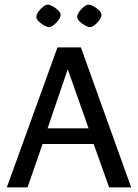

<svg xmlns="http://www.w3.org/2000/svg" viewBox="-20 -819 603 839"><path d="M9.7 0 231.2 -612H333.5L553.3 0H456.9L389.3 -189.8H166.1L100.3 0ZM188.1 -258.3H367.1L276 -516.5ZM138.8 -744.7Q138.8 -755.1 147.7 -767.8Q156.7 -780.5 168.5 -789.6Q180.4 -798.7 188.7 -798.7Q197.1 -798.7 210.1 -791.7Q223.1 -784.6 233.9 -774.3Q244.8 -764.1 244.8 -753.7Q244.8 -745.9 239.2 -736.9Q233.7 -727.8 225.5 -719.3Q217.3 -710.9 209.1 -705.6Q200.9 -700.3 194.8 -700.3Q186.5 -700.3 173.1 -707.7Q159.7 -715.2 149.2 -725.3Q138.8 -735.4 138.8 -744.7ZM317.3 -744.7Q317.3 -755.1 326.1 -767.8Q335 -780.5 347 -789.6Q358.9 -798.7 367.3 -798.7Q375.6 -798.7 388.6 -791.7Q401.6 -784.6 412.5 -774.3Q423.3 -764.1 423.3 -753.7Q423.3 -745.9 417.8 -736.9Q412.2 -727.8 404.4 -719.3Q396.6 -710.9 388 -705.6Q379.4 -700.3 373.4 -700.3Q365 -700.3 351.6 -707.7Q338.3 -715.2 327.8 -725.3Q317.3 -735.4 317.3 -744.7Z"/></svg>

Font: Ancizar Sans Thin
Style: Regular
Weight: 100
Designer: Cesar Puertas, Viviana Monsalve, Julian Moncada, Julian Prieto, Jose Castro, Mariel Hernandez, Felipe Aragon, Sara Alarc
Version: Version 8.100